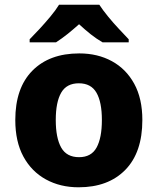

<svg xmlns="http://www.w3.org/2000/svg" viewBox="-20 -786 670 816"><path d="M585 -276Q585 -138 512.5 -64Q440 10 314 10Q236 10 175 -23.5Q114 -57 79.5 -120.5Q45 -184 45 -276Q45 -412 117.5 -485.5Q190 -559 317 -559Q395 -559 455.5 -526Q516 -493 550.5 -430Q585 -367 585 -276ZM217 -276Q217 -200 240 -159Q263 -118 316 -118Q368 -118 390.5 -159Q413 -200 413 -276Q413 -352 390 -392Q367 -432 315 -432Q263 -432 240 -392Q217 -352 217 -276ZM402 -766Q417 -743 439.5 -715.5Q462 -688 486 -662.5Q510 -637 527 -619V-606H416Q390 -621 366 -640Q342 -659 316 -683Q289 -659 266.5 -641Q244 -623 218 -606H106V-619Q125 -638 148.5 -663.5Q172 -689 194.5 -716Q217 -743 231 -766Z"/></svg>

Font: Noto Sans Lao Looped ExtraBold
Style: Regular
Weight: 800
Designer: Mark Frömberg, Ben Mitchell
Foundry: The Fontpad Ltd
Version: Version 1.002; ttfautohint (v1.8.4.7-5d5b)